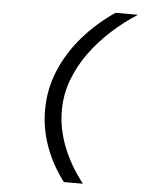

<svg xmlns="http://www.w3.org/2000/svg" viewBox="-58 -756 749 965"><g transform="rotate(5 316.0 -273.0)"><path d="M300.9 162Q239.3 81.4 207.2 -8.6Q175 -98.6 175 -190.9Q175 -294.5 214 -388.9Q253 -483.4 323.1 -564.3Q393.2 -645.3 485.4 -708H598.6Q529.9 -664.2 468.9 -608.4Q407.9 -552.7 360.7 -487.7Q313.6 -422.6 286.4 -349.1Q259.3 -275.6 259.3 -195.6Q259.3 -105.3 294.8 -13.9Q330.2 77.4 397.1 162Z"/></g></svg>

Font: Atkinson Hyperlegible Mono ExtraLight
Style: Italic
Weight: 200
Italic angle: -12°
Monospace: yes
Designer: Elliott Scott, Megan Eiswerth, Linus Boman, Theodore Petrosky, Letters from Sweden
Foundry: Applied Design Works, Letters from Sweden
Version: Version 2.001